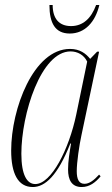

<svg xmlns="http://www.w3.org/2000/svg" viewBox="-20 -743 450 773"><path d="M261 -608C322 -608 364 -655 380 -723H367C347 -668 313 -638 266 -638C218 -638 192 -668 192 -723H179C179 -650 202 -608 261 -608ZM112 10C161 10 212 -35 263 -165H266C260 -130 254 -93 254 -61C254 -18 269 10 309 10C340 10 364 -8 385 -33L379 -40C357 -16 339 -3 320 -3C298 -3 289 -21 289 -54C289 -89 299 -158 308 -199L379 -535H371L343 -506C326 -527 302 -546 262 -546C115 -546 25 -305 25 -137C25 -45 52 10 112 10ZM122 -2C89 -2 66 -38 66 -124C66 -284 145 -536 264 -536C292 -536 318 -522 331 -495L287 -282C258 -143 187 -2 122 -2Z"/></svg>

Font: Noto Serif Display ExtraCondensed ExtraLight
Style: Italic
Weight: 200
Width: 2
Italic angle: -12°
Designer: Monotype Design Team
Foundry: Monotype Imaging Inc.
Version: Version 2.009